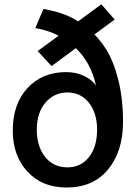

<svg xmlns="http://www.w3.org/2000/svg" viewBox="-20 -836 617 874"><path d="M151.4 -603.5 441.4 -816.4 502 -747.1 214.8 -535.2ZM38.1 -241.2Q38.1 -363.3 105.5 -435.5Q172.9 -507.8 281.2 -507.8Q328.1 -507.8 364.7 -489.3Q401.4 -470.7 417 -446.3Q393.6 -554.7 318.8 -623Q244.1 -691.4 140.6 -708L177.7 -794.9Q233.4 -786.1 282.2 -766.6Q331.1 -747.1 379.4 -707.5Q427.7 -668 462.4 -612.8Q497.1 -557.6 518.6 -472.2Q540 -386.7 540 -281.2Q540 -147.5 472.2 -64.9Q404.3 17.6 283.2 17.6Q170.9 17.6 104.5 -55.2Q38.1 -127.9 38.1 -241.2ZM147.5 -245.1Q147.5 -169.9 185.1 -122.1Q222.7 -74.2 287.1 -74.2Q347.7 -74.2 384.8 -120.6Q421.9 -167 421.9 -246.1Q421.9 -321.3 384.8 -368.2Q347.7 -415 287.1 -415Q226.6 -415 187 -369.1Q147.5 -323.2 147.5 -245.1Z"/></svg>

Font: Gothic A1 SemiBold
Style: Regular
Weight: 600
Version: Version 2.50